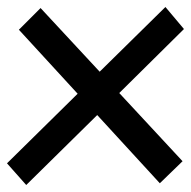

<svg xmlns="http://www.w3.org/2000/svg" viewBox="-67 -593 546 549"><path d="M390 -69 211 -264 8 -64 -47 -126 155 -325 -13 -508 49 -570 218 -388 406 -573 459 -510 274 -327 455 -132Z"/></svg>

Font: Lily Script One
Style: Regular
Weight: 400
Designer: Julia Petretta
Foundry: Julia Petretta
Version: Version 1.002;PS 001.001;hotconv 1.0.70;makeotf.lib2.5.58329